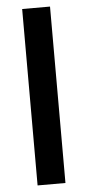

<svg xmlns="http://www.w3.org/2000/svg" viewBox="-54 -792 377 824"><g transform="rotate(-5 134.0 -380.0)"><path d="M194 0V-760H74V0Z"/></g></svg>

Font: Noto Sans Gurmukhi SemiCondensed SemiBold
Style: Regular
Weight: 600
Width: 4
Designer: Jelle Bosma - Monotype Design Team
Foundry: Monotype Imaging Inc.
Version: Version 2.004